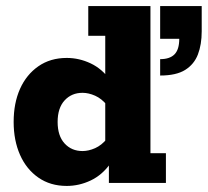

<svg xmlns="http://www.w3.org/2000/svg" viewBox="-20 -603 685 633"><path d="M200 10Q146 10 106.5 -17.5Q67 -45 46 -92.5Q25 -140 25 -201Q25 -263 46 -310Q67 -357 106.5 -384.5Q146 -412 200 -412Q241 -412 279 -394Q317 -376 344 -338L327 -332V-485H271V-583H476V-98H527V0H339V-78L344 -64Q317 -26 279 -8Q241 10 200 10ZM252 -105Q272 -105 293.5 -114.5Q315 -124 333 -146L327 -94V-301L333 -256Q315 -278 293.5 -287.5Q272 -297 252 -297Q216 -297 193 -272Q170 -247 170 -201Q170 -155 193 -130Q216 -105 252 -105ZM508 -354V-408Q540 -408 555.5 -424Q571 -440 571 -475H508V-583H645V-500Q645 -456 632.5 -423.5Q620 -391 590.5 -372.5Q561 -354 508 -354Z"/></svg>

Font: Rokkitt ExtraBold
Style: Regular
Weight: 800
Version: Version 3.103